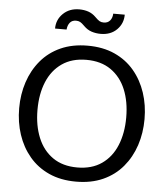

<svg xmlns="http://www.w3.org/2000/svg" viewBox="-60 -950 879 1013"><g transform="rotate(5 380.0 -443.5)"><path d="M380 10Q299 10 237 -18Q175 -46 133 -96Q91 -146 69.5 -211Q48 -276 48 -350Q48 -424 69.5 -489Q91 -554 133 -604Q175 -654 237 -682Q299 -710 380 -710Q461 -710 523 -682Q585 -654 627 -604Q669 -554 690.5 -489Q712 -424 712 -350Q712 -276 690.5 -211Q669 -146 627 -96Q585 -46 523 -18Q461 10 380 10ZM380 -65Q457 -65 509.5 -101.5Q562 -138 588.5 -202.5Q615 -267 615 -350Q615 -434 588.5 -498Q562 -562 509.5 -598.5Q457 -635 380 -635Q303 -635 250.5 -598.5Q198 -562 171.5 -498Q145 -434 145 -350Q145 -267 171.5 -202.5Q198 -138 250.5 -101.5Q303 -65 380 -65ZM442 -778Q416 -778 393.5 -785.5Q371 -793 353 -811L351 -813Q338 -826 329 -831Q320 -836 307 -836Q286 -836 274.5 -822Q263 -808 261 -785H200Q200 -832 233.5 -864.5Q267 -897 319 -897Q345 -897 367 -889.5Q389 -882 407 -864L409 -862Q422 -849 431 -844Q440 -839 453 -839Q474 -839 486 -853Q498 -867 499 -890H560Q560 -843 527.5 -810.5Q495 -778 442 -778Z"/></g></svg>

Font: Hedvig Letters Sans
Style: Regular
Weight: 400
Designer: Alexander Örn & Tor Weibull
Foundry: Kanon Foundry
Version: Version 1.000; ttfautohint (v1.8.4.7-5d5b)